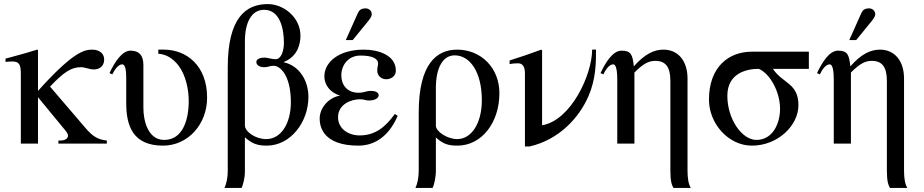

<svg xmlns="http://www.w3.org/2000/svg" viewBox="-20 -703 4522 940"><path d="M503 0V-15C458 -20 434 -35 398 -77L225 -279C292 -350 329 -374 376 -374C397 -374 417 -363 440 -363C461 -363 490 -374 490 -412C490 -439 469 -460 431 -460C391 -460 335 -446 166 -258V-458L162 -460C123 -448 97 -440 37 -424L7 -416V-400C20 -401 29 -402 39 -402C73 -402 82 -389 82 -341V0H166V-227L297 -68C307 -56 313 -47 313 -39C313 -25 299 -15 275 -15H266V0Z M755 -460V-440C794 -437 826 -418 854 -382C889 -336 904 -266 904 -209C904 -109 871 -18 784 -18C702 -18 682 -117 682 -174V-385C682 -432 661 -455 619 -455C577 -455 541 -398 516 -345L530 -339C539 -358 558 -388 578 -388C595 -388 598 -356 598 -318V-198C598 -85 632 10 778 10C901 10 994 -95 994 -225C994 -382 893 -460 782 -460Z M1179 -485V-500C1179 -593 1211 -655 1273 -655C1351 -655 1370 -562 1370 -493C1370 -457 1358 -413 1329 -413C1314 -413 1286 -421 1277 -421C1245 -421 1235 -410 1235 -399C1235 -384 1251 -374 1274 -374C1294 -374 1299 -381 1320 -381C1350 -381 1404 -337 1404 -202C1404 -100 1357 -22 1283 -22C1230 -22 1179 -59 1179 -89ZM1368 -399C1402 -412 1423 -434 1436 -459C1447 -482 1451 -507 1451 -528C1451 -617 1370 -683 1291 -683C1183 -683 1095 -615 1095 -373V136C1095 165 1089 196 1079 217H1163C1169 203 1179 172 1179 136V-31C1215 2 1243 10 1286 10C1403 10 1490 -106 1490 -228C1490 -306 1448 -380 1370 -398Z M1913 -145C1864 -77 1814 -40 1740 -40C1688 -40 1635 -71 1635 -129C1635 -192 1698 -217 1742 -217C1763 -217 1769 -211 1786 -211C1818 -211 1834 -224 1834 -237C1834 -248 1822 -258 1796 -258C1771 -258 1765 -249 1735 -249C1679 -249 1651 -288 1651 -334C1651 -386 1687 -431 1744 -431C1800 -431 1831 -418 1831 -391C1831 -381 1827 -376 1827 -357C1827 -332 1847 -315 1871 -315C1893 -315 1918 -329 1918 -357C1918 -435 1829 -460 1762 -460C1636 -460 1568 -397 1568 -329C1568 -287 1597 -249 1645 -235C1590 -226 1545 -176 1545 -122C1545 -83 1562 10 1735 10C1810 10 1882 -31 1927 -136ZM1673 -507H1707L1773 -588C1789 -607 1800 -621 1800 -633C1800 -653 1783 -662 1770 -662C1749 -662 1739 -654 1732 -639Z M2114 -273C2114 -369 2147 -432 2206 -432C2280 -432 2339 -352 2339 -212C2339 -102 2290 -22 2218 -22C2171 -22 2114 -58 2114 -88ZM2030 132C2030 166 2024 196 2014 217H2098C2105 203 2114 167 2114 131V-30C2150 3 2177 10 2219 10C2338 10 2425 -102 2425 -247C2425 -371 2335 -460 2218 -460C2119 -460 2030 -392 2030 -152Z M2879 -460C2879 -336 2774 -113 2635 -90H2634V-456L2630 -460C2578 -441 2527 -423 2475 -407V-389C2492 -393 2510 -393 2517 -393C2539 -393 2550 -376 2550 -344V14H2573C2717 -19 2815 -126 2861 -232C2898 -317 2898 -399 2898 -460Z M3362 217C3351 199 3346 171 3346 132V-319C3346 -400 3304 -460 3228 -460C3182 -460 3136 -438 3084 -379H3083C3077 -436 3069 -455 3023 -455C2980 -455 2945 -398 2920 -345L2934 -339C2943 -358 2961 -388 2982 -388C2990 -388 3002 -379 3002 -313V0H3086V-348C3130 -392 3156 -405 3189 -405C3239 -405 3262 -374 3262 -308V131C3262 186 3269 202 3277 217Z M3799 -171C3799 -96 3762 -18 3683 -18C3613 -18 3541 -119 3541 -234C3541 -346 3637 -366 3695 -366C3751 -342 3799 -252 3799 -171ZM3940 -366V-450H3661C3549 -450 3451 -377 3451 -215C3451 -97 3547 10 3661 10C3789 10 3889 -89 3889 -188C3889 -297 3811 -294 3764 -366Z M4422 217C4411 199 4406 171 4406 132V-319C4406 -400 4364 -460 4288 -460C4242 -460 4196 -438 4144 -379H4143C4137 -436 4129 -455 4083 -455C4040 -455 4005 -398 3980 -345L3994 -339C4003 -358 4021 -388 4042 -388C4050 -388 4062 -379 4062 -313V0H4146V-348C4190 -392 4216 -405 4249 -405C4299 -405 4322 -374 4322 -308V131C4322 186 4329 202 4337 217ZM4138 -507H4172L4238 -588C4254 -607 4265 -621 4265 -633C4265 -653 4248 -662 4235 -662C4214 -662 4204 -654 4197 -639Z"/></svg>

Font: XITS
Style: Regular
Weight: 400
Designer: MicroPress Inc., with final additions and corrections provided by Coen Hoffman, Elsevier (retired)
Version: Version 1.302